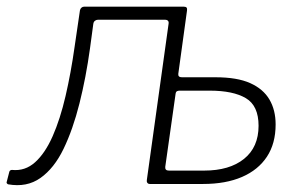

<svg xmlns="http://www.w3.org/2000/svg" viewBox="-36 -550 898 574"><path d="M412 0Q407 0 404.5 -3.5Q402 -7 403 -12L468 -479Q469 -485 466 -488Q463 -491 458 -491H257Q252 -491 248 -488Q244 -485 243 -479L233 -405Q221 -318 201.5 -240.5Q182 -163 154 -105Q126 -47 85 -18Q44 11 -12 1Q-14 0 -15.5 -2Q-17 -4 -16 -6L-8 -37Q-6 -42 0 -42Q39 -38 69 -65Q99 -92 121.5 -143Q144 -194 160 -263Q176 -332 187 -410L203 -519Q204 -524 207.5 -527Q211 -530 215 -530H514Q520 -530 522 -527Q524 -524 523 -518L497 -329Q496 -319 508 -319H608Q673 -319 712 -301.5Q751 -284 769.5 -252.5Q788 -221 788 -178Q788 -121 762 -81.5Q736 -42 687.5 -21Q639 0 571 0ZM469 -40H574Q650 -40 693.5 -75Q737 -110 737 -174Q737 -234 699 -256.5Q661 -279 591 -279H501Q497 -279 493.5 -277.5Q490 -276 489 -270L458 -51Q457 -40 469 -40Z"/></svg>

Font: Libre Franklin ExtraLight
Style: Italic
Weight: 250
Italic angle: -8°
Designer: Pablo Impallari, Rodrigo Fuenzalida, Nhung Nguyen
Foundry: Impallari Type
Version: Version 3.000